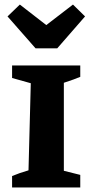

<svg xmlns="http://www.w3.org/2000/svg" viewBox="-20 -822 407 842"><path d="M33 0V-50Q50 -57 67 -63Q84 -69 105 -75L115 -457L33 -480V-535H332V-485Q317 -479 302.5 -473.5Q288 -468 260 -459V-73L332 -55V0ZM136 -610 13 -750 67 -802 183 -712 300 -802 353 -750 231 -610Z"/></svg>

Font: Piazzolla SC
Style: Bold
Weight: 700
Designer: Juan Pablo del Peral
Foundry: Huerta Tipografica
Version: Version 1.330